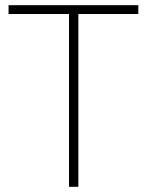

<svg xmlns="http://www.w3.org/2000/svg" viewBox="-20 -720 566 740"><path d="M246 0V-666H13V-700H513V-666H282V0Z"/></svg>

Font: Cairo Play ExtraLight
Style: Regular
Weight: 250
Version: Version 3.119